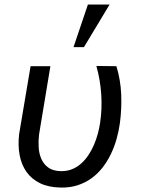

<svg xmlns="http://www.w3.org/2000/svg" viewBox="-20 -822 627 852"><path d="M203.6 -528.3 153.3 -225.1Q149.9 -196.8 151.6 -168.2Q153.3 -139.6 163.6 -116.5Q173.8 -93.3 194.3 -78.4Q214.8 -63.5 249.5 -62.5Q277.3 -62 300 -71.3Q322.8 -80.6 340.8 -96.9Q358.9 -113.3 373 -134.8Q387.2 -156.2 397.5 -180.4Q407.7 -204.6 414.3 -229.5Q420.9 -254.4 424.3 -277.3Q433.6 -340.3 429.2 -404.3Q424.8 -468.3 407.7 -529.3L496.6 -528.3Q515.1 -467.3 517.8 -403.6Q520.5 -339.8 512.2 -276.9Q507.3 -240.7 497.3 -205.3Q487.3 -169.9 471.7 -137.7Q456.1 -105.5 434.8 -78.1Q413.6 -50.8 385.7 -30.8Q357.9 -10.7 324 0.2Q290 11.2 249 10.3Q195.3 9.3 157.7 -9Q120.1 -27.3 97.7 -59.1Q75.2 -90.8 67.1 -133.8Q59.1 -176.8 64.9 -227.1L115.7 -528.3ZM370.1 -801.8H466.3L352.5 -612.8H306.2Z"/></svg>

Font: Roboto Mono
Style: Italic
Weight: 400
Designer: Google
Version: Version 2.000985; 2015; ttfautohint (v1.3)